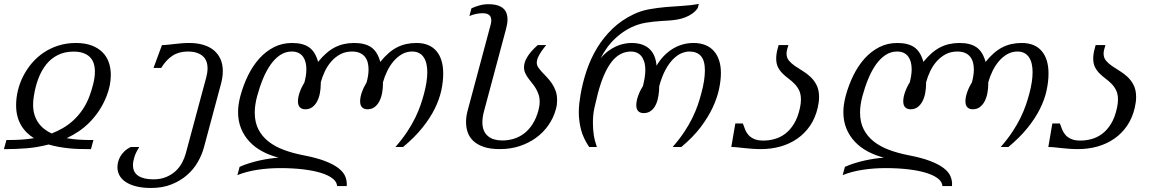

<svg xmlns="http://www.w3.org/2000/svg" viewBox="-40 -748 5880 977"><path d="M10.3 -35.6Q35.2 -35.6 66.7 -37.4Q98.1 -39.1 132.8 -44.9Q112.8 -57.1 96.2 -73.5Q79.6 -89.8 67.4 -110.6Q55.2 -131.3 48.6 -156.7Q42 -182.1 42 -213.4Q42 -250.5 51.3 -288.3Q60.5 -326.2 78.4 -361.1Q96.2 -396 122.3 -426.8Q148.4 -457.5 182.1 -480.2Q215.8 -502.9 257.1 -516.1Q298.3 -529.3 346.2 -529.3Q392.6 -529.3 426.3 -516.6Q460 -503.9 481.7 -481.9Q503.4 -460 513.7 -430.4Q523.9 -400.9 523.9 -366.7Q523.9 -340.8 518.6 -313.7Q513.2 -286.6 502.4 -259.3Q486.3 -218.3 464.1 -185.1Q441.9 -151.9 415.8 -125.5Q389.6 -99.1 360.1 -79.3Q330.6 -59.6 299.3 -44.9Q331.1 -39.1 361.6 -37.4Q392.1 -35.6 417.5 -35.6H435.5L422.9 10.7H404.8Q383.3 10.7 359.4 10Q335.4 9.3 309.8 6.6Q284.2 3.9 258.3 -0.7Q232.4 -5.4 207.5 -12.7Q148.9 2.4 94.7 6.6Q40.5 10.7 -2 10.7H-20L-7.3 -35.6ZM334.5 -485.4Q289.1 -485.4 254.4 -468Q219.7 -450.7 195.3 -420.2Q170.9 -389.6 155.3 -348.4Q139.6 -307.1 132.3 -259.3Q130.4 -248 129.4 -237.3Q128.4 -226.6 128.4 -216.3Q128.4 -187 135.5 -164.1Q142.6 -141.1 155.3 -123Q168 -105 185.3 -91.6Q202.6 -78.1 222.7 -68.8Q252 -80.1 280.3 -96.4Q308.6 -112.8 333.7 -136Q358.9 -159.2 379.9 -189.7Q400.9 -220.2 415.5 -259.3Q428.2 -293.9 435.5 -325.4Q442.9 -356.9 442.9 -383.3Q442.9 -406.7 436.8 -425.5Q430.7 -444.3 417.5 -457.5Q404.3 -470.7 383.8 -478Q363.3 -485.4 334.5 -485.4Z M668.9 0Q650.9 28.3 643.8 51Q636.7 73.7 636.7 92.3Q636.7 129.4 664.1 147Q691.4 164.6 740.7 164.6Q777.3 164.6 805.4 152.8Q833.5 141.1 853.5 122.6Q873.5 104 886 80.8Q898.4 57.6 904.8 34.7L1009.8 -355.5Q1016.1 -378.9 1016.1 -400.4Q1016.1 -419.9 1010.3 -435.5Q1004.4 -451.2 991.9 -462.4Q979.5 -473.6 960.4 -479.7Q941.4 -485.8 915 -485.8Q870.6 -485.8 838.1 -464.8Q805.7 -443.8 780.3 -402.3H741.2L784.2 -518.6Q798.3 -518.6 813.7 -520.3Q829.1 -522 846.4 -523.9Q863.8 -525.9 882.6 -527.6Q901.4 -529.3 922.4 -529.3Q962.4 -529.3 994.4 -519.8Q1026.4 -510.3 1048.3 -491.9Q1070.3 -473.6 1082 -447Q1093.8 -420.4 1093.8 -386.2Q1093.8 -356.9 1085 -323.2L997.6 2.4Q987.8 39.1 966.8 75.9Q945.8 112.8 912.6 142.1Q879.4 171.4 833.7 189.9Q788.1 208.5 729 208.5Q685.5 208.5 653.6 200.4Q621.6 192.4 600.1 178.2Q578.6 164.1 568.1 144.8Q557.6 125.5 557.6 103Q557.6 90.8 560.8 76.9Q564 63 571.8 49.1Q579.6 35.2 592.5 22.5Q605.5 9.8 625 0Z M1908.7 -322.3Q1908.7 -297.9 1904.3 -274.4Q1899.9 -251 1890.4 -232.7Q1880.9 -214.4 1866 -203.1Q1851.1 -191.9 1829.6 -191.9Q1813 -191.9 1802.7 -201.7Q1792.5 -211.4 1792.5 -232.9Q1792.5 -252.4 1801.3 -278.1Q1810.1 -303.7 1825.7 -329.1Q1830.1 -345.7 1832.8 -362.3Q1835.4 -378.9 1835.4 -394.5Q1835.4 -413.6 1831.1 -430.2Q1826.7 -446.8 1816.7 -459.2Q1806.6 -471.7 1790.5 -478.8Q1774.4 -485.8 1751 -485.8Q1718.3 -485.8 1692.4 -472.2Q1666.5 -458.5 1646.7 -436.3Q1627 -414.1 1613.5 -386Q1600.1 -357.9 1592.3 -329.1V-322.3Q1592.3 -297.9 1587.9 -274.4Q1583.5 -251 1574 -232.7Q1564.5 -214.4 1549.6 -203.1Q1534.7 -191.9 1513.2 -191.9Q1496.6 -191.9 1486.3 -201.7Q1476.1 -211.4 1476.1 -232.9Q1476.1 -252.4 1484.9 -278.1Q1493.7 -303.7 1509.3 -329.1Q1513.7 -346.2 1516.4 -363Q1519 -379.9 1519 -395.5Q1519 -414.6 1514.9 -430.9Q1510.7 -447.3 1502 -459.5Q1493.2 -471.7 1479 -478.8Q1464.8 -485.8 1444.8 -485.8Q1412.6 -485.8 1385.7 -468Q1358.9 -450.2 1337.2 -419.4Q1315.4 -388.7 1298.3 -347.4Q1281.2 -306.2 1268.6 -259.3Q1256.3 -213.9 1256.3 -175.3Q1256.3 -126 1274.9 -89.8Q1293.5 -53.7 1326.4 -27.8Q1359.4 -2 1404.1 14.6Q1448.7 31.2 1501 41.5Q1570.3 54.7 1613.8 71.5Q1657.2 88.4 1681.9 107.4Q1706.5 126.5 1715.6 147Q1724.6 167.5 1724.6 188Q1724.6 190.9 1724.4 193.6Q1724.1 196.3 1724.1 198.7H1675.3Q1674.3 177.7 1653.3 160.9Q1632.3 144 1594.2 132.1Q1556.2 120.1 1503.2 113.8Q1450.2 107.4 1385.3 107.4Q1326.2 107.4 1270 116Q1213.9 124.5 1168 143.1L1179.2 101.1Q1201.7 90.8 1227.5 82.8Q1253.4 74.7 1279.8 68.8Q1306.2 63 1331.3 59.3Q1356.4 55.7 1377.4 54.2Q1332.5 42.5 1294.7 22.2Q1256.8 2 1229.5 -27.3Q1202.1 -56.6 1186.8 -94.2Q1171.4 -131.8 1171.4 -177.7Q1171.4 -215.3 1183.1 -259.3Q1198.2 -315.4 1222.4 -364.5Q1246.6 -413.6 1279.5 -450.2Q1312.5 -486.8 1354.2 -508.1Q1396 -529.3 1446.3 -529.3Q1501.5 -529.3 1533 -507.1Q1564.5 -484.9 1578.6 -433.1Q1599.6 -459 1620.6 -477.3Q1641.6 -495.6 1664.1 -507.1Q1686.5 -518.6 1710.7 -523.9Q1734.9 -529.3 1762.7 -529.3Q1817.9 -529.3 1849.4 -507.1Q1880.9 -484.9 1895 -433.1Q1916 -459 1937 -477.3Q1958 -495.6 1980.5 -507.1Q2002.9 -518.6 2027.1 -523.9Q2051.3 -529.3 2079.1 -529.3Q2145.5 -529.3 2180.4 -488.5Q2215.3 -447.8 2215.3 -374Q2215.3 -333 2205.6 -287.8Q2195.8 -242.7 2172.4 -195.1Q2148.9 -147.5 2109.6 -98.4Q2070.3 -49.3 2011.2 0H1972.2Q2007.8 -41 2032.2 -78.1Q2056.6 -115.2 2073 -148.9Q2089.4 -182.6 2099.9 -213.1Q2110.4 -243.7 2117.7 -271.5Q2125.5 -300.8 2129.9 -328.4Q2134.3 -356 2134.3 -380.4Q2134.3 -403.8 2129.9 -423.1Q2125.5 -442.4 2116.2 -456.3Q2106.9 -470.2 2092.3 -478Q2077.6 -485.8 2057.1 -485.8Q2029.3 -485.8 2005.4 -472.2Q1981.4 -458.5 1962.6 -436.3Q1943.8 -414.1 1930.2 -386Q1916.5 -357.9 1908.7 -329.1Z M2456.5 -621.6Q2458 -627 2459 -632.8Q2460 -638.7 2460 -644.5Q2460 -651.4 2458 -658Q2456.1 -664.6 2451.2 -669.7Q2446.3 -674.8 2438 -677.7Q2429.7 -680.7 2417 -680.7Q2399.9 -680.7 2382.8 -677.2Q2365.7 -673.8 2348.6 -666.5L2358.9 -705.6Q2377.9 -714.4 2399.7 -720.5Q2421.4 -726.6 2444.8 -726.6Q2473.1 -726.6 2492.2 -720.5Q2511.2 -714.4 2522.2 -703.9Q2533.2 -693.4 2537.8 -679.4Q2542.5 -665.5 2542.5 -649.9Q2542.5 -637.2 2540.3 -624.8Q2538.1 -612.3 2534.7 -599.6L2423.3 -183.6Q2414.6 -151.4 2414.6 -126Q2414.6 -101.6 2422.1 -84Q2429.7 -66.4 2443.1 -55.2Q2456.5 -43.9 2475.1 -38.6Q2493.7 -33.2 2515.6 -33.2Q2545.9 -33.2 2574.2 -41.7Q2602.5 -50.3 2626.7 -68.6Q2650.9 -86.9 2669.7 -116Q2688.5 -145 2699.7 -186Q2706.1 -209.5 2706.1 -230Q2706.1 -251.5 2700.2 -268.3Q2694.3 -285.2 2685.5 -299.6Q2676.8 -314 2666.3 -326.4Q2655.8 -338.9 2647 -351.3Q2638.2 -363.8 2632.3 -377Q2626.5 -390.1 2626.5 -405.8Q2626.5 -417 2629.9 -429.2Q2633.3 -441.4 2641.4 -455.3Q2649.4 -469.2 2662.8 -485.1Q2676.3 -501 2696.3 -518.6H2739.3Q2724.6 -500.5 2715.3 -486.8Q2706.1 -473.1 2700.7 -462.4Q2695.3 -451.7 2693.4 -443.4Q2691.4 -435.1 2691.4 -428.7Q2691.4 -416.5 2699 -405Q2706.5 -393.6 2718.3 -381.1Q2730 -368.7 2743.2 -354.7Q2756.3 -340.8 2768.1 -323.7Q2779.8 -306.6 2787.4 -285.9Q2794.9 -265.1 2794.9 -238.8Q2794.9 -227.5 2793.5 -215.6Q2792 -203.6 2788.1 -190.4Q2776.4 -147.9 2750.7 -111.1Q2725.1 -74.2 2688 -47.1Q2650.9 -20 2604.2 -4.6Q2557.6 10.7 2503.9 10.7Q2454.1 10.7 2421.1 -0.7Q2388.2 -12.2 2368.2 -31.2Q2348.1 -50.3 2339.8 -75Q2331.5 -99.6 2331.5 -126.5Q2331.5 -155.8 2339.8 -186Z M3510.3 -706.5Q3498 -689.5 3481.4 -678Q3464.8 -666.5 3446 -659.4Q3427.2 -652.3 3408 -648.9Q3388.7 -645.5 3371.1 -644Q3350.1 -642.6 3328.9 -641.4Q3307.6 -640.1 3286.6 -637.9Q3265.6 -635.7 3245.6 -632.3Q3225.6 -628.9 3206.5 -622.6Q3173.8 -611.8 3145 -594Q3116.2 -576.2 3092 -553.7Q3067.9 -531.2 3048.8 -504.9Q3029.8 -478.5 3016.1 -450.7Q3034.2 -473.1 3054.4 -488Q3074.7 -502.9 3095.2 -512.2Q3115.7 -521.5 3135.7 -525.4Q3155.8 -529.3 3173.3 -529.3Q3204.6 -529.3 3227.8 -521Q3251 -512.7 3266.6 -497.3Q3282.2 -481.9 3290.5 -460.7Q3298.8 -439.5 3300.8 -413.6Q3315.9 -439.5 3335.7 -460.7Q3355.5 -481.9 3379.4 -497.3Q3403.3 -512.7 3430.9 -521Q3458.5 -529.3 3489.7 -529.3Q3522.5 -529.3 3548.3 -519Q3574.2 -508.8 3592 -489Q3609.9 -469.2 3619.1 -440.9Q3628.4 -412.6 3628.4 -376.5Q3628.4 -339.8 3618.9 -294.7Q3609.4 -249.5 3586.4 -200.4Q3563.5 -151.4 3524.7 -100.1Q3485.8 -48.8 3426.8 0H3382.8Q3418.5 -41 3442.9 -78.1Q3467.3 -115.2 3483.6 -148.9Q3500 -182.6 3510.5 -213.1Q3521 -243.7 3528.3 -271.5Q3538.1 -307.6 3542.5 -336.9Q3546.9 -366.2 3546.9 -389.6Q3546.9 -439.5 3526.9 -462.6Q3506.8 -485.8 3467.8 -485.8Q3448.2 -485.8 3426.8 -476.6Q3405.3 -467.3 3384.5 -446.3Q3363.8 -425.3 3345.7 -391.6Q3327.6 -357.9 3314.5 -309.6Q3314.5 -284.7 3310.5 -260.3Q3306.6 -235.8 3297.6 -216.3Q3288.6 -196.8 3273.2 -184.6Q3257.8 -172.4 3234.9 -172.4Q3218.3 -172.4 3208 -182.1Q3197.8 -191.9 3197.8 -212.9Q3197.8 -232.9 3206.5 -258.5Q3215.3 -284.2 3231.4 -309.6Q3243.7 -356.9 3243.7 -391.6Q3243.7 -417 3237.8 -434.8Q3231.9 -452.6 3222.2 -463.9Q3212.4 -475.1 3199.5 -480.5Q3186.5 -485.8 3171.9 -485.8Q3143.1 -485.8 3118.7 -473.4Q3094.2 -460.9 3073.2 -434.6Q3052.2 -408.2 3034.4 -367.7Q3016.6 -327.1 3002 -271.5Q2993.2 -237.8 2984.9 -200.2Q2976.6 -162.6 2977.1 -119.6Q2977.1 -91.8 2981.4 -62Q2985.8 -32.2 2997.1 0H2958Q2927.7 -44.9 2916.5 -88.6Q2905.3 -132.3 2905.3 -175.8Q2905.3 -198.7 2907.7 -221.2Q2910.2 -243.7 2914.1 -266.1Q2924.8 -328.6 2945.3 -389.4Q2965.8 -450.2 2998.3 -503.9Q3030.8 -557.6 3076.7 -601.8Q3122.6 -646 3184.1 -675.3Q3221.7 -693.4 3263.7 -700.9Q3305.7 -708.5 3348.9 -712.2Q3392.1 -715.8 3434.6 -718.3Q3477.1 -720.7 3516.1 -728Z M3844.2 -32.7Q3872.1 -32.7 3900.6 -40.3Q3929.2 -47.9 3954.6 -66.7Q3980 -85.4 4000 -117.7Q4020 -149.9 4030.8 -199.7Q4035.6 -222.2 4035.6 -241.2Q4035.6 -269 4026.4 -288.1Q4017.1 -307.1 4002.9 -321.5Q3988.8 -335.9 3972.7 -347.9Q3956.5 -359.9 3942.4 -373.8Q3928.2 -387.7 3918.9 -405.8Q3909.7 -423.8 3909.7 -450.7Q3909.7 -461.4 3911.4 -473.6Q3913.1 -485.8 3917 -500L3921.9 -518.6H3971.7L3965.3 -496.1Q3962.4 -484.9 3962.4 -475.6Q3962.4 -454.1 3974.6 -439.5Q3986.8 -424.8 4005.4 -412.1Q4023.9 -399.4 4045.2 -386.5Q4066.4 -373.5 4085 -356Q4103.5 -338.4 4115.7 -314Q4127.9 -289.6 4127.9 -253.9Q4127.9 -241.7 4126.2 -228.5Q4124.5 -215.3 4121.1 -200.2Q4108.9 -147.5 4081.8 -107.9Q4054.7 -68.4 4016.4 -42Q3978 -15.6 3931.2 -2.4Q3884.3 10.7 3832.5 10.7Q3807.1 10.7 3785.9 9Q3764.6 7.3 3746.3 5.4Q3728 3.4 3712.2 1.7Q3696.3 0 3681.2 0L3701.7 -119.6H3740.2Q3745.6 -103.5 3752 -87.9Q3758.3 -72.3 3769.5 -60.1Q3780.8 -47.9 3798.6 -40.3Q3816.4 -32.7 3844.2 -32.7Z M4988.8 -322.3Q4988.8 -297.9 4984.4 -274.4Q4980 -251 4970.5 -232.7Q4960.9 -214.4 4946 -203.1Q4931.2 -191.9 4909.7 -191.9Q4893.1 -191.9 4882.8 -201.7Q4872.6 -211.4 4872.6 -232.9Q4872.6 -252.4 4881.3 -278.1Q4890.1 -303.7 4905.8 -329.1Q4910.2 -345.7 4912.8 -362.3Q4915.5 -378.9 4915.5 -394.5Q4915.5 -413.6 4911.1 -430.2Q4906.7 -446.8 4896.7 -459.2Q4886.7 -471.7 4870.6 -478.8Q4854.5 -485.8 4831.1 -485.8Q4798.3 -485.8 4772.5 -472.2Q4746.6 -458.5 4726.8 -436.3Q4707 -414.1 4693.6 -386Q4680.2 -357.9 4672.4 -329.1V-322.3Q4672.4 -297.9 4668 -274.4Q4663.6 -251 4654.1 -232.7Q4644.5 -214.4 4629.6 -203.1Q4614.7 -191.9 4593.3 -191.9Q4576.7 -191.9 4566.4 -201.7Q4556.2 -211.4 4556.2 -232.9Q4556.2 -252.4 4564.9 -278.1Q4573.7 -303.7 4589.4 -329.1Q4593.8 -346.2 4596.4 -363Q4599.1 -379.9 4599.1 -395.5Q4599.1 -414.6 4595 -430.9Q4590.8 -447.3 4582 -459.5Q4573.2 -471.7 4559.1 -478.8Q4544.9 -485.8 4524.9 -485.8Q4492.7 -485.8 4465.8 -468Q4439 -450.2 4417.2 -419.4Q4395.5 -388.7 4378.4 -347.4Q4361.3 -306.2 4348.6 -259.3Q4336.4 -213.9 4336.4 -175.3Q4336.4 -126 4355 -89.8Q4373.5 -53.7 4406.5 -27.8Q4439.5 -2 4484.1 14.6Q4528.8 31.2 4581.1 41.5Q4650.4 54.7 4693.8 71.5Q4737.3 88.4 4762 107.4Q4786.6 126.5 4795.7 147Q4804.7 167.5 4804.7 188Q4804.7 190.9 4804.4 193.6Q4804.2 196.3 4804.2 198.7H4755.4Q4754.4 177.7 4733.4 160.9Q4712.4 144 4674.3 132.1Q4636.2 120.1 4583.3 113.8Q4530.3 107.4 4465.3 107.4Q4406.2 107.4 4350.1 116Q4293.9 124.5 4248 143.1L4259.3 101.1Q4281.7 90.8 4307.6 82.8Q4333.5 74.7 4359.9 68.8Q4386.2 63 4411.4 59.3Q4436.5 55.7 4457.5 54.2Q4412.6 42.5 4374.8 22.2Q4336.9 2 4309.6 -27.3Q4282.2 -56.6 4266.8 -94.2Q4251.5 -131.8 4251.5 -177.7Q4251.5 -215.3 4263.2 -259.3Q4278.3 -315.4 4302.5 -364.5Q4326.7 -413.6 4359.6 -450.2Q4392.6 -486.8 4434.3 -508.1Q4476.1 -529.3 4526.4 -529.3Q4581.5 -529.3 4613 -507.1Q4644.5 -484.9 4658.7 -433.1Q4679.7 -459 4700.7 -477.3Q4721.7 -495.6 4744.1 -507.1Q4766.6 -518.6 4790.8 -523.9Q4814.9 -529.3 4842.8 -529.3Q4897.9 -529.3 4929.4 -507.1Q4960.9 -484.9 4975.1 -433.1Q4996.1 -459 5017.1 -477.3Q5038.1 -495.6 5060.5 -507.1Q5083 -518.6 5107.2 -523.9Q5131.3 -529.3 5159.2 -529.3Q5225.6 -529.3 5260.5 -488.5Q5295.4 -447.8 5295.4 -374Q5295.4 -333 5285.6 -287.8Q5275.9 -242.7 5252.4 -195.1Q5229 -147.5 5189.7 -98.4Q5150.4 -49.3 5091.3 0H5052.2Q5087.9 -41 5112.3 -78.1Q5136.7 -115.2 5153.1 -148.9Q5169.4 -182.6 5179.9 -213.1Q5190.4 -243.7 5197.8 -271.5Q5205.6 -300.8 5210 -328.4Q5214.4 -356 5214.4 -380.4Q5214.4 -403.8 5210 -423.1Q5205.6 -442.4 5196.3 -456.3Q5187 -470.2 5172.4 -478Q5157.7 -485.8 5137.2 -485.8Q5109.4 -485.8 5085.4 -472.2Q5061.5 -458.5 5042.7 -436.3Q5023.9 -414.1 5010.3 -386Q4996.6 -357.9 4988.8 -329.1Z M5457.5 -32.7Q5485.4 -32.7 5513.9 -40.3Q5542.5 -47.9 5567.9 -66.7Q5593.3 -85.4 5613.3 -117.7Q5633.3 -149.9 5644 -199.7Q5648.9 -222.2 5648.9 -241.2Q5648.9 -269 5639.6 -288.1Q5630.4 -307.1 5616.2 -321.5Q5602.1 -335.9 5585.9 -347.9Q5569.8 -359.9 5555.7 -373.8Q5541.5 -387.7 5532.2 -405.8Q5522.9 -423.8 5522.9 -450.7Q5522.9 -461.4 5524.7 -473.6Q5526.4 -485.8 5530.3 -500L5535.2 -518.6H5585L5578.6 -496.1Q5575.7 -484.9 5575.7 -475.6Q5575.7 -454.1 5587.9 -439.5Q5600.1 -424.8 5618.7 -412.1Q5637.2 -399.4 5658.4 -386.5Q5679.7 -373.5 5698.2 -356Q5716.8 -338.4 5729 -314Q5741.2 -289.6 5741.2 -253.9Q5741.2 -241.7 5739.5 -228.5Q5737.8 -215.3 5734.4 -200.2Q5722.2 -147.5 5695.1 -107.9Q5668 -68.4 5629.6 -42Q5591.3 -15.6 5544.4 -2.4Q5497.6 10.7 5445.8 10.7Q5420.4 10.7 5399.2 9Q5377.9 7.3 5359.6 5.4Q5341.3 3.4 5325.4 1.7Q5309.6 0 5294.4 0L5314.9 -119.6H5353.5Q5358.9 -103.5 5365.2 -87.9Q5371.6 -72.3 5382.8 -60.1Q5394 -47.9 5411.9 -40.3Q5429.7 -32.7 5457.5 -32.7Z"/></svg>

Font: Arian AMU Serif
Style: Italic
Weight: 400
Italic angle: -15°
Designer: Ruben Hakobyan (Tarumian)
Foundry: Ruben Hakobyan (Tarumian)
Version: Version 1.002